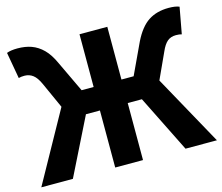

<svg xmlns="http://www.w3.org/2000/svg" viewBox="-106 -895 1194 1034"><g transform="rotate(-15 491.5 -378.0)"><path d="M219 -391 154 -535Q137 -573 116.5 -588.5Q96 -604 69 -604Q50 -604 37 -600L11 -747Q33 -756 71 -756Q114 -756 148 -744Q184 -731 213 -702Q242 -673 265 -622L347 -449H414V-743H569V-449H637L718 -622Q754 -695 800.5 -725.5Q847 -756 914 -756Q951 -756 973 -747L946 -600Q934 -604 914 -604Q885 -604 866 -588Q847 -572 831 -535L765 -391L981 0H806L648 -318H569V0H414V-318H336L178 0H2Z"/></g></svg>

Font: Merged Yaku Han JP ExtraBold
Style: Regular
Weight: 800
Designer: Ryoko NISHIZUKA 西塚涼子 (kana, bopomofo & ideographs); Paul D. Hunt (Latin, Greek & Cyrillic); Sandoll Communications 산돌커뮤니
Foundry: Adobe
Version: Version 2.004